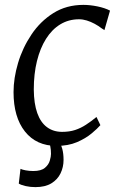

<svg xmlns="http://www.w3.org/2000/svg" viewBox="-20 -588 497 787"><path d="M396.5 -472Q383.5 -482 367.8 -490.5Q352 -499 335.8 -504Q319.5 -509 304 -509Q261.5 -509 227.2 -488.2Q193 -467.5 168.8 -429Q144.5 -390.5 131.5 -337.8Q118.5 -285 118.5 -221Q119 -163 132.8 -124.5Q146.5 -86 172.5 -66.8Q198.5 -47.5 234.5 -47.5Q264.5 -47.5 288 -55.2Q311.5 -63 332.5 -76.8Q353.5 -90.5 375.5 -108.5L391.5 -75Q379.5 -61 355.2 -40.8Q331 -20.5 295.2 -5.2Q259.5 10 212 10Q129 10 82.2 -49Q35.5 -108 35.5 -210.5Q35.5 -267.5 54 -329.8Q72.5 -392 108.8 -446.2Q145 -500.5 198.5 -534.2Q252 -568 322 -568Q348.5 -568 379.2 -561.8Q410 -555.5 431 -544.5L408 -464.5ZM199.5 -12.5 222 -10.5Q230 2.5 235.2 22Q240.5 41.5 240.5 67.5Q240.5 97 228.2 122.5Q216 148 190.5 163.5Q165 179 125 179Q104.5 179 85.5 174.8Q66.5 170.5 57 164.5L64 104Q70.5 107.5 85.2 110.2Q100 113 116.5 113Q148.5 113 164 100Q179.5 87 184.2 70.2Q189 53.5 189 43Q189 25 186.2 12.2Q183.5 -0.5 179.5 -10.5Z"/></svg>

Font: Merriweather 7pt Light
Style: Italic
Weight: 300
Italic angle: -7.8°
Designer: Eben Sorkin
Foundry: Eben Sorkin
Version: Version 2.200;gftools[0.9.31]